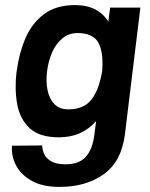

<svg xmlns="http://www.w3.org/2000/svg" viewBox="-20 -530 588 755"><path d="M471 0Q457 106 387.5 155.5Q318 205 213 205Q149 205 106.5 182Q64 159 44 122Q24 85 27 43L146 42Q146 57 153 74Q160 91 180 103.5Q200 116 238 116Q291 116 317.5 86.5Q344 57 351 0L358 -54Q331 -23 294.5 -6.5Q258 10 211 10Q135 10 96.5 -26Q58 -62 47.5 -121Q37 -180 45 -248Q46 -250 46 -250V-252Q55 -321 80 -379.5Q105 -438 152.5 -474Q200 -510 275 -510Q322 -510 354.5 -493Q387 -476 406 -445L413 -500H532ZM285 -400Q250 -400 225 -379Q200 -358 185 -324Q170 -290 165 -249Q160 -209 167 -175Q174 -141 194 -120.5Q214 -100 249 -100Q308 -100 338 -136.5Q368 -173 381 -246L382 -254Q387 -327 366 -363.5Q345 -400 285 -400Z"/></svg>

Font: Haskoy Bold
Style: Italic
Weight: 700
Designer: Ertekin Erdin
Foundry: Ertekin Erdin
Version: Version 2.000; ttfautohint (v1.8.4.7-5d5b)